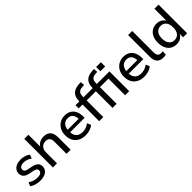

<svg xmlns="http://www.w3.org/2000/svg" viewBox="294 -2023 3347 3347"><g transform="rotate(-45 1967.5 -350.0)"><path d="M242 9Q203 9 166 2Q129 -5 98 -18Q67 -31 43 -50L72 -118Q97 -101 125 -88.5Q153 -76 183.5 -70Q214 -64 243 -64Q296 -64 323 -83Q350 -102 350 -134Q350 -160 332 -174.5Q314 -189 278 -197L183 -216Q121 -229 89 -262Q57 -295 57 -346Q57 -392 82 -426Q107 -460 152 -478.5Q197 -497 256 -497Q290 -497 322 -490Q354 -483 382.5 -470Q411 -457 431 -437L402 -369Q383 -386 358.5 -398Q334 -410 308 -416.5Q282 -423 256 -423Q203 -423 176.5 -403.5Q150 -384 150 -351Q150 -326 166 -310Q182 -294 216 -287L311 -268Q376 -255 409.5 -224Q443 -193 443 -140Q443 -94 418 -60Q393 -26 347.5 -8.5Q302 9 242 9Z M555 0V-705H656V-384H642Q664 -440 711 -468.5Q758 -497 819 -497Q877 -497 915.5 -475.5Q954 -454 973 -410.5Q992 -367 992 -301V0H891V-295Q891 -337 880 -363.5Q869 -390 847 -403Q825 -416 790 -416Q750 -416 719.5 -399Q689 -382 672.5 -350Q656 -318 656 -276V0Z M1360 9Q1280 9 1222.5 -21.5Q1165 -52 1133.5 -108.5Q1102 -165 1102 -243Q1102 -319 1133 -376Q1164 -433 1218 -465Q1272 -497 1341 -497Q1409 -497 1457.5 -467.5Q1506 -438 1532 -384Q1558 -330 1558 -255V-221H1182V-283H1490L1473 -269Q1473 -344 1440 -385Q1407 -426 1345 -426Q1298 -426 1265.5 -404Q1233 -382 1216 -343Q1199 -304 1199 -252V-246Q1199 -188 1217.5 -148.5Q1236 -109 1272 -89Q1308 -69 1361 -69Q1403 -69 1443.5 -82.5Q1484 -96 1520 -125L1550 -55Q1517 -25 1465 -8Q1413 9 1360 9Z M1696 0V-410H1601V-488H1725L1696 -461V-497Q1696 -597 1747.5 -648.5Q1799 -700 1906 -706L1950 -709L1957 -633L1911 -630Q1870 -628 1845 -614Q1820 -600 1808.5 -574.5Q1797 -549 1797 -511V-472L1783 -488H1934V-410H1797V0Z M2024 0V-410H1929V-488H2053L2024 -461V-497Q2024 -597 2075.5 -648.5Q2127 -700 2234 -706L2274 -708L2280 -632L2239 -630Q2198 -628 2173 -614Q2148 -600 2136.5 -574.5Q2125 -549 2125 -511V-476V-488H2436V0H2335V-410H2125V0ZM2326 -601V-706H2444V-601Z M2806 9Q2726 9 2668.5 -21.5Q2611 -52 2579.5 -108.5Q2548 -165 2548 -243Q2548 -319 2579 -376Q2610 -433 2664 -465Q2718 -497 2787 -497Q2855 -497 2903.5 -467.5Q2952 -438 2978 -384Q3004 -330 3004 -255V-221H2628V-283H2936L2919 -269Q2919 -344 2886 -385Q2853 -426 2791 -426Q2744 -426 2711.5 -404Q2679 -382 2662 -343Q2645 -304 2645 -252V-246Q2645 -188 2663.5 -148.5Q2682 -109 2718 -89Q2754 -69 2807 -69Q2849 -69 2889.5 -82.5Q2930 -96 2966 -125L2996 -55Q2963 -25 2911 -8Q2859 9 2806 9Z M3273 9Q3193 9 3153.5 -36.5Q3114 -82 3114 -168V-705H3215V-174Q3215 -142 3224 -119.5Q3233 -97 3251 -86Q3269 -75 3296 -75Q3308 -75 3319 -76Q3330 -77 3340 -80L3338 1Q3321 5 3305 7Q3289 9 3273 9Z M3601 9Q3537 9 3488.5 -21.5Q3440 -52 3413 -109.5Q3386 -167 3386 -244Q3386 -323 3413 -379Q3440 -435 3488.5 -466Q3537 -497 3601 -497Q3665 -497 3711.5 -465.5Q3758 -434 3774 -381H3763V-705H3864V0H3765V-110H3775Q3759 -56 3712.5 -23.5Q3666 9 3601 9ZM3627 -69Q3689 -69 3727 -114Q3765 -159 3765 -244Q3765 -330 3727 -374Q3689 -418 3627 -418Q3564 -418 3526 -374Q3488 -330 3488 -244Q3488 -159 3526 -114Q3564 -69 3627 -69Z"/></g></svg>

Font: Nunito Sans 12pt ExtraLight 12pt SemiBold
Style: Regular
Weight: 600
Version: Version 3.101;gftools[0.9.27]